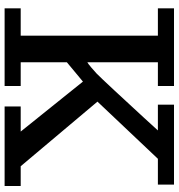

<svg xmlns="http://www.w3.org/2000/svg" viewBox="9 -784 775 833"><g transform="rotate(90 396.5 -367.5)"><path d="M441.9 0V-69.8H550.8L334 -339.8L250 -270V-69.8H353V0H16.1V-69.8H134.8V-665H16.1V-734.9H353V-665H250V-358.9Q254.4 -360.4 273.7 -376.7Q293 -393.1 298.8 -398.9Q312.5 -412.1 374.3 -478.5Q436 -544.9 491.2 -605L545.9 -665H434.1V-734.9H780.8V-665H668.9L420.9 -402.8L701.2 -69.8H787.1V0Z"/></g></svg>

Font: Trocchi
Style: Regular
Weight: 400
Designer: vernon adams
Version: Version 1.0; ttfautohint (v0.8) -l 6 -r 50 -G 100